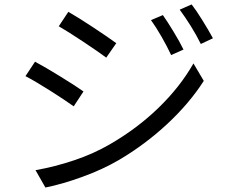

<svg xmlns="http://www.w3.org/2000/svg" viewBox="-20 -813 1040 867"><path d="M808.6 -589.2 752.8 -564.4Q733.8 -604.8 709.7 -646.9Q685.6 -689 661.8 -722.2L715.4 -744.8Q735.2 -717 763.5 -670.4Q791.8 -623.8 808.6 -589.2ZM941.6 -640.2 886.8 -614.4Q867.4 -654 841.7 -695.1Q816 -736.2 791.4 -769.4L845.4 -793Q865 -768 893.4 -722.3Q921.8 -676.6 941.6 -640.2ZM505 -618 459.8 -552.8Q422.2 -580.6 355 -625.2Q287.8 -669.8 245.4 -694.4L288.6 -759.6Q330.6 -735.8 401.2 -689.2Q471.8 -642.6 505 -618ZM475.4 -161Q598.6 -232 695.7 -326Q792.8 -420 853.6 -526.6L900.2 -447.8Q835.6 -346.8 735.6 -253.6Q635.6 -160.4 516 -90Q444.2 -48 352.4 -14.6Q260.6 18.8 185 33.8L140.4 -44.6Q227.4 -59.8 315.1 -89.3Q402.8 -118.8 475.4 -161ZM357 -400 312.8 -332.8Q272.2 -362 204.8 -404.6Q137.4 -447.2 95 -469.2L138.2 -534.4Q182.8 -510.6 253.7 -466.9Q324.6 -423.2 357 -400Z"/></svg>

Font: 寒蝉端黑体 Light
Style: Regular
Weight: 300
Designer: ChillDuanSans {Warren2060}; 
Source Han Sans {Ryoko NISHIZUKA 西塚涼子 (kana, bopomofo & ideographs); Paul D. Hunt (Latin, G
Foundry: ChillType&Adobe
Version: Version 1.300;Glyphs 3.3 (3306)